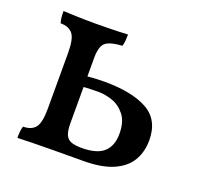

<svg xmlns="http://www.w3.org/2000/svg" viewBox="-90 -559 685 660"><g transform="rotate(20 252.5 -229.0)"><path d="M36 3Q36 -10 37 -20.5Q38 -31 41 -40Q71 -40 85.5 -57.5Q100 -75 100 -127V-331Q100 -383 85.5 -400.5Q71 -418 41 -418Q38 -427 37 -437.5Q36 -448 36 -461Q58 -460 87.5 -459Q117 -458 153 -458Q177 -458 199 -458.5Q221 -459 239.5 -459.5Q258 -460 272 -461Q272 -450 271 -438Q270 -426 267 -418Q226 -416 208 -403Q190 -390 190 -346V-107Q190 -80 196 -65.5Q202 -51 216 -45.5Q230 -40 255 -40Q311 -40 336 -63Q361 -86 361 -130Q361 -174 341.5 -198.5Q322 -223 295 -232Q268 -241 245 -241Q237 -241 216 -240.5Q195 -240 180 -238V-277Q199 -279 217.5 -280Q236 -281 252 -281Q352 -281 408.5 -250Q465 -219 465 -144Q465 -102 446 -69.5Q427 -37 385 -18.5Q343 0 275 0Q206 0 162 0.5Q118 1 89 1.5Q60 2 36 3Z"/></g></svg>

Font: Vollkorn
Style: Regular
Weight: 400
Designer: Friedrich Althausen
Foundry: Friedrich Althausen
Version: Version 4.104